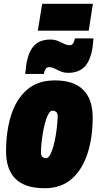

<svg xmlns="http://www.w3.org/2000/svg" viewBox="-20 -986 520 1015"><path d="M216 9Q112 9 62 -40.5Q12 -90 12 -186Q12 -291 38.5 -376Q65 -461 122 -511Q179 -561 270 -561Q370 -561 420 -511Q470 -461 470 -365Q470 -260 443 -175.5Q416 -91 360 -41Q304 9 216 9ZM224 -150Q235 -150 245 -168Q255 -186 262.5 -213.5Q270 -241 275 -272Q280 -303 282.5 -330Q285 -357 285 -373Q284 -390 275.5 -395.5Q267 -401 257 -401Q246 -401 236 -383Q226 -365 218.5 -337.5Q211 -310 206 -279Q201 -248 198.5 -221Q196 -194 197 -178Q197 -161 205.5 -155.5Q214 -150 224 -150ZM113 -595Q115 -609 116.5 -621.5Q118 -634 119 -645Q131 -716 162 -746.5Q193 -777 246 -777Q268 -777 286 -769.5Q304 -762 319 -754.5Q334 -747 349 -747Q360 -747 366.5 -757Q373 -767 375 -778Q375 -778 375.5 -780.5Q376 -783 376 -783H474Q473 -769 471.5 -756.5Q470 -744 469 -733Q457 -662 425.5 -631.5Q394 -601 341 -601Q319 -601 301 -608.5Q283 -616 268.5 -623.5Q254 -631 238 -631Q228 -631 221 -621Q214 -611 213 -600Q213 -600 212.5 -597.5Q212 -595 212 -595ZM180 -824 203 -966H471L449 -824Z"/></svg>

Font: Georama SemiCondensed Black
Style: Italic
Weight: 900
Width: 4
Italic angle: -9°
Designer: Jean-Baptiste Levee
Foundry: Production Type
Version: Version 1.000